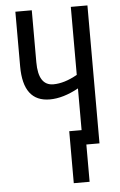

<svg xmlns="http://www.w3.org/2000/svg" viewBox="-60 -756 619 990"><g transform="rotate(-5 249.5 -260.5)"><path d="M431 0V-714H345V-362Q278 -324 221 -324Q143 -324 143 -445V-714H58V-431Q58 -248 196 -248Q265 -248 345 -292V-76H281V193H363V0Z"/></g></svg>

Font: Noto Sans Display Condensed
Style: Regular
Weight: 400
Width: 3
Designer: Monotype Design Team
Foundry: Monotype Imaging Inc.
Version: Version 1.900